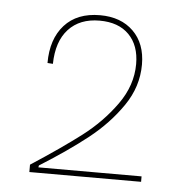

<svg xmlns="http://www.w3.org/2000/svg" viewBox="-39 -943 472 493"><g transform="rotate(5 197.0 -696.5)"><path d="M303 -788Q303 -836 276 -863.5Q249 -891 200 -891Q149 -891 120 -859.5Q91 -828 90 -770L76 -771Q76 -833 108.5 -869Q141 -905 200 -905Q254 -905 286 -873.5Q318 -842 318 -788Q318 -731 284 -681.5Q250 -632 199.5 -592Q149 -552 77 -507L76 -502H342V-488H54V-507Q131 -557 181.5 -595.5Q232 -634 267.5 -683.5Q303 -733 303 -788Z"/></g></svg>

Font: Hanken Grotesk Thin
Style: Regular
Weight: 100
Designer: Alfredo Marco Pradil
Foundry: Hanken Design Co.
Version: Version 3.014